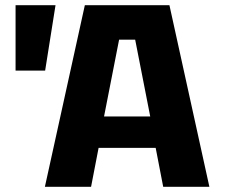

<svg xmlns="http://www.w3.org/2000/svg" viewBox="-20 -720 920 740"><path d="M40 -448V-700H194L154 -448ZM153 0 307 -700H633L787 0H609L580 -150H360L331 0ZM381 -271H559L501 -567H439Z"/></svg>

Font: Tektur
Style: Bold
Weight: 700
Designer: Adam Jagosz
Foundry: Adam Jagosz
Version: Version 1.005;gftools[0.9.30]